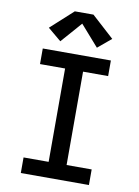

<svg xmlns="http://www.w3.org/2000/svg" viewBox="-104 -1048 807 1116"><g transform="rotate(10 300.0 -490.0)"><path d="M99 0V-92H247V-643H99V-735H501V-643H353V-92H501V0ZM192 -794 113 -860 245 -980H355L487 -860L408 -794L300 -917Z"/></g></svg>

Font: Iosevka Curly Slab SmBdEx
Style: Regular
Weight: 600
Width: 7
Monospace: yes
Designer: Belleve Invis
Foundry: Belleve Invis
Version: Version 11.1.0; ttfautohint (v1.8.3)